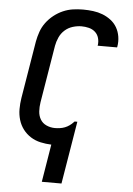

<svg xmlns="http://www.w3.org/2000/svg" viewBox="-62 -789 725 1050"><g transform="rotate(5 300.0 -264.0)"><path d="M208 215 242 8Q212 7 182.5 0.5Q153 -6 128.5 -21.5Q104 -37 86.5 -60Q69 -83 60.5 -111.5Q52 -140 52 -170.5Q52 -201 57 -232L109 -547Q114 -574 123.5 -601Q133 -628 150.5 -651.5Q168 -675 191.5 -693.5Q215 -712 241.5 -723.5Q268 -735 295.5 -739Q323 -743 351 -743Q379 -743 406.5 -739.5Q434 -736 458.5 -726.5Q483 -717 504 -701Q525 -685 538 -662.5Q551 -640 555.5 -612.5Q560 -585 555 -557Q555 -556 554.5 -555Q554 -554 554 -553H447Q447 -554 447.5 -554.5Q448 -555 448 -555Q451 -576 445.5 -595.5Q440 -615 425.5 -628Q411 -641 391 -646Q371 -651 351 -651Q327 -651 302.5 -643.5Q278 -636 259 -619Q240 -602 229.5 -578.5Q219 -555 215 -532L163 -217Q159 -192 160.5 -167.5Q162 -143 173.5 -123.5Q185 -104 207 -94Q229 -84 254 -84Q267 -84 281 -86Q295 -88 308 -93Q321 -98 333 -106.5Q345 -115 355 -126L358 -129H373L316 215Z"/></g></svg>

Font: Iosevka SS04 SmBd Ex Obl
Style: Regular
Weight: 600
Width: 7
Italic angle: -9°
Monospace: yes
Designer: Belleve Invis
Foundry: Belleve Invis
Version: Version 19.0.0; ttfautohint (v1.8.4)